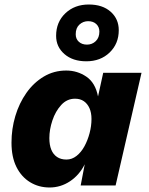

<svg xmlns="http://www.w3.org/2000/svg" viewBox="-20 -823 659 852"><path d="M200 9Q152 9 113.5 -14.5Q75 -38 53 -82Q31 -126 31 -190Q31 -251 48 -308Q65 -365 97 -410.5Q129 -456 174 -483Q219 -510 274 -510Q323 -510 363 -483Q403 -456 415 -395L438 -500H608L493 0H338L356 -94Q332 -46 290.5 -18.5Q249 9 200 9ZM275 -115Q299 -115 319.5 -131Q340 -147 354.5 -173.5Q369 -200 377.5 -232Q386 -264 386 -295Q386 -323 377 -343Q368 -363 352 -374Q336 -385 313 -385Q277 -385 251.5 -357Q226 -329 212.5 -288.5Q199 -248 199 -210Q199 -180 207.5 -159Q216 -138 233 -126.5Q250 -115 275 -115ZM374 -803Q435 -803 471 -771Q507 -739 507 -689Q507 -629 466.5 -590Q426 -551 363 -551Q303 -551 266 -583Q229 -615 229 -664Q229 -725 270 -764Q311 -803 374 -803ZM371 -729Q349 -729 332.5 -714Q316 -699 316 -671Q316 -650 330 -637.5Q344 -625 366 -625Q389 -625 405 -640.5Q421 -656 421 -683Q421 -703 407.5 -716Q394 -729 371 -729Z"/></svg>

Font: Kantumruy Pro
Style: Bold Italic
Weight: 700
Italic angle: -13°
Version: Version 1.002